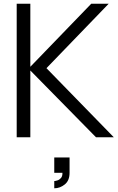

<svg xmlns="http://www.w3.org/2000/svg" viewBox="-20 -740 634 1035"><path d="M70 0V-720H143.5V-380L472 -720H566L230.5 -372.5L593.5 0H497.5L143.5 -360V0ZM272.5 275V236Q278.5 236 289.5 232.5Q300.5 229 308.5 219.8Q316.5 210.5 316.5 195Q316.5 193.5 316.5 191.5H272.5V109H355V191.5Q355 233.5 329.2 254.2Q303.5 275 272.5 275Z"/></svg>

Font: Cns Manrope
Style: Regular
Weight: 400
Designer: Mikhail Sharanda
Foundry: Mikhail Sharanda
Version: Version 4.504